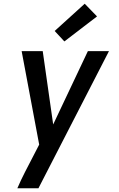

<svg xmlns="http://www.w3.org/2000/svg" viewBox="-20 -794 640 1029"><path d="M186 215H73Q92 171 114 128Q136 85 158 43L190 -19L96 -520H209L265 -127L451 -520H564L240 110ZM325 -572 273 -628 434 -774 500 -706Z"/></svg>

Font: Iosevka SmBd Ex Obl
Style: Regular
Weight: 600
Width: 7
Italic angle: -9°
Monospace: yes
Designer: Belleve Invis
Foundry: Belleve Invis
Version: Version 32.5.0; ttfautohint (v1.8.4)